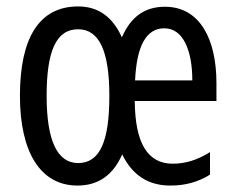

<svg xmlns="http://www.w3.org/2000/svg" viewBox="-20 -567 735 597"><path d="M493 -546C430 -546 387 -515 359 -451C330 -515 285 -547 223 -547C101 -547 42 -448 42 -269C42 -95 105 10 221 10C286 10 332 -23 360 -87C391 -23 440 10 510 10C556 10 596 -1 633 -24V-94C593 -69 556 -58 517 -58C439 -58 400 -122 399 -253H653V-309C653 -441 604 -546 493 -546ZM491 -479C551 -479 578 -407 578 -317H400C405 -427 436 -479 491 -479ZM223 -476C289 -476 320 -407 320 -269C320 -126 290 -60 223 -60C158 -60 125 -130 125 -269C125 -407 154 -476 223 -476Z"/></svg>

Font: Noto Sans Ethiopic ExtCond
Style: Regular
Weight: 400
Width: 2
Designer: Monotype Design Team
Foundry: Monotype Imaging Inc.
Version: Version 2.102